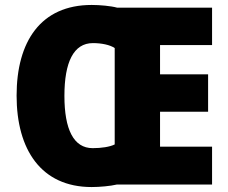

<svg xmlns="http://www.w3.org/2000/svg" viewBox="-20 -745 921 775"><path d="M350 -725C144 -725 47 -577 47 -359C47 -141 146 10 350 10C382 10 426 6 451 0H836V-153H626V-294H820V-445H626V-563H836V-714H453C428 -721 383 -725 350 -725ZM355 -571C390 -571 424 -564 443 -551V-162C423 -152 389 -147 354 -147C277 -147 240 -223 240 -358C240 -494 277 -571 355 -571Z"/></svg>

Font: Noto Sans Thai Looped SemiCondensed Black
Style: Regular
Weight: 900
Width: 4
Designer: Sasikarn Vongin, Ben Mitchell
Foundry: The Fontpad Ltd
Version: Version 1.001